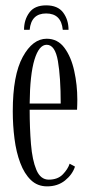

<svg xmlns="http://www.w3.org/2000/svg" viewBox="-20 -668 330 699"><path d="M151.5 10.5Q116.5 10.5 92.5 -12.5Q68.5 -35.5 53.8 -74.8Q39 -114 32.8 -162.8Q26.5 -211.5 26.5 -263Q26.5 -394.5 62.8 -460.8Q99 -527 150 -527Q190 -527 214.5 -494Q239 -461 250.2 -410Q261.5 -359 261.5 -305.5Q261.5 -296 261.2 -286.8Q261 -277.5 260.5 -268.5H88Q88 -201.5 92.8 -143.2Q97.5 -85 112.5 -49.5Q127.5 -14 157.5 -14Q190 -14 208.5 -33Q227 -52 233.5 -72L253 -61.5Q243.5 -32.5 216.8 -11Q190 10.5 151.5 10.5ZM150 -505Q122 -505 105.5 -450.8Q89 -396.5 88 -291H201Q201 -387 190.8 -446Q180.5 -505 150 -505ZM148 -648.5Q190.5 -648.5 210 -622.2Q229.5 -596 229.5 -559.5H208.5Q203 -619 148 -619Q93.5 -619 88 -559.5H67.5Q67.5 -596 86.8 -622.2Q106 -648.5 148 -648.5Z"/></svg>

Font: Imbue 50pt Light
Style: Regular
Weight: 300
Designer: Tyler Finck
Foundry: Etcetera Type Company
Version: Version 1.102; ttfautohint (v1.8.3)